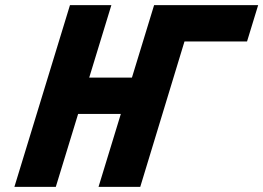

<svg xmlns="http://www.w3.org/2000/svg" viewBox="-20 -722 1016 741"><path d="M281.5 -282.2H446.3L360.3 -0.9H360.7H520.1H521.3L692 -561.9H933.4L976.3 -702.1H734.5H575.1H574.7L489.2 -422.5H324.3L409.8 -702.1H250L35.6 -0.9H195.4Z"/></svg>

Font: Hussar
Style: BdSuprConOblThree
Weight: 700
Foundry: Cannot Into Space Fonts
Version: Version 2.00